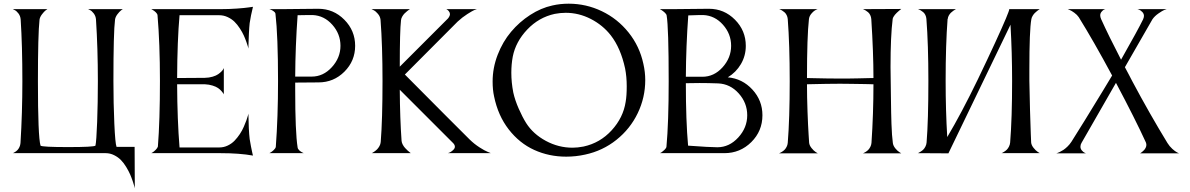

<svg xmlns="http://www.w3.org/2000/svg" viewBox="-20 -837 6495 1048"><path d="M557.1 -1H49.8Q51.3 -1.5 54 -2.7Q56.6 -3.9 63.5 -8.3Q70.3 -12.7 75.9 -18.6Q81.5 -24.4 86.2 -34.4Q90.8 -44.4 91.8 -56.2Q102.1 -221.7 102.1 -394Q102.1 -588.4 92.8 -731Q91.3 -749.5 80.6 -763.7Q69.8 -777.8 59.6 -782.2L49.8 -787.1H238.8Q234.4 -784.2 227.8 -779.3Q221.2 -774.4 209.5 -759.3Q197.8 -744.1 195.8 -730Q187 -650.4 187 -394Q187 -91.8 201.2 -42Q210.9 -34.2 352.1 -34.2Q491.2 -34.2 501 -42Q506.3 -65.4 510.3 -171.1Q514.2 -276.9 514.2 -394Q514.2 -573.2 503.9 -731Q502.4 -749.5 491.7 -763.7Q481 -777.8 470.7 -782.2L460.9 -787.1H650.9Q649.4 -787.1 640.6 -780.3Q631.8 -773.4 620.8 -759Q609.9 -744.6 607.9 -730Q599.1 -662.6 599.1 -394Q599.1 -273.4 604 -163.3Q608.9 -53.2 616.2 -35.2H714.8L715.8 190.9Q714.8 187 713.1 179.9Q711.4 172.9 704.8 153.1Q698.2 133.3 690.4 115.2Q682.6 97.2 669.2 75Q655.8 52.7 640.4 36.9Q625 21 603 10Q581.1 -1 557.1 -1Z M841.8 -37.1Q853 -177.7 853 -396Q853 -599.6 839.8 -753.9Q838.9 -761.7 830.3 -770Q821.8 -778.3 813.5 -782.7L805.7 -787.1H1184.1Q1230 -787.1 1274.2 -790.3Q1318.4 -793.5 1339.8 -796.9L1360.8 -799.8Q1348.6 -751 1342.8 -710.9Q1340.3 -688.5 1338.6 -653.6Q1336.9 -618.7 1336.4 -595.2L1335.9 -571.8Q1335 -575.7 1333.3 -582.3Q1331.5 -588.9 1325 -607.7Q1318.4 -626.5 1310.5 -643.8Q1302.7 -661.1 1289.1 -682.1Q1275.4 -703.1 1260 -718.3Q1244.6 -733.4 1222.7 -743.7Q1200.7 -753.9 1176.8 -753.9H960Q947.8 -616.2 946.8 -411.1L1097.7 -412.1Q1121.6 -412.6 1140.9 -418.5Q1160.2 -424.3 1171.1 -432.1Q1182.1 -439.9 1189.5 -447.5Q1196.8 -455.1 1199.2 -460.4L1201.7 -465.8V-321.8Q1200.7 -323.7 1198.7 -327.4Q1196.8 -331.1 1188.7 -340.1Q1180.7 -349.1 1170.2 -356.4Q1159.7 -363.8 1140.4 -369.9Q1121.1 -376 1098.6 -377H946.8Q947.8 -181.2 960 -32.2H1177.7Q1201.7 -32.2 1223.4 -42.7Q1245.1 -53.2 1260.5 -69.3Q1275.9 -85.4 1289.1 -105.2Q1302.2 -125 1310.5 -144.5Q1318.8 -164.1 1325 -180.4Q1331.1 -196.8 1333.5 -207L1335.9 -216.8Q1336.9 -127.9 1342.8 -78.1Q1345.2 -60.5 1349.9 -37.8Q1354.5 -15.1 1357.4 -1.5L1360.8 12.2Q1287.1 -1 1184.1 -1H805.7Q809.1 -2.9 814.7 -6.3Q820.3 -9.8 830.1 -19.5Q839.8 -29.3 841.8 -37.1Z M1718.3 -387.2 1591.3 -386.2V-346.2Q1591.3 -115.2 1604.5 -32.2Q1605.5 -23.9 1613.8 -16.1Q1622.1 -8.3 1629.9 -4.9L1638.2 -1H1450.2Q1453.6 -2.9 1459.2 -6.1Q1464.8 -9.3 1474.4 -18.3Q1483.9 -27.3 1485.4 -35.2Q1497.6 -196.8 1497.6 -394Q1497.6 -640.6 1483.4 -763.2Q1482.4 -769 1474.1 -775.1Q1465.8 -781.2 1458 -784.2L1450.2 -787.1H1523.4L1717.3 -789.1Q1800.3 -789.1 1859.4 -729.5Q1918.5 -669.9 1918.5 -586.9Q1918.5 -504.4 1859.9 -445.8Q1801.3 -387.2 1718.3 -387.2ZM1686.5 -754.9H1663.6Q1623.5 -754.9 1604.5 -753.9Q1592.3 -585 1591.3 -418.9H1681.2Q1744.6 -418.9 1791.5 -470.5Q1838.4 -522 1838.4 -586.9Q1838.4 -651.9 1793.9 -701.9Q1749.5 -752 1686.5 -754.9Z M2168.9 -727.1Q2162.1 -668.9 2162.1 -473.1L2425.8 -736.8Q2436 -750 2436 -759.8Q2436 -767.6 2430.9 -774.4Q2425.8 -781.2 2420.9 -784.2L2416 -787.1H2583Q2577.6 -785.6 2568.1 -781.7Q2558.6 -777.8 2531 -760.3Q2503.4 -742.7 2478 -719.2L2189.9 -430.2Q2455.1 -163.1 2543.9 -75.2Q2568.4 -51.3 2597.2 -32.7Q2626 -14.2 2642.6 -7.8L2659.2 -1H2424.8Q2429.2 -2.4 2435.5 -5.1Q2441.9 -7.8 2452.4 -17.1Q2462.9 -26.4 2462.9 -36.1Q2462.9 -46.4 2453.1 -56.2L2162.1 -347.2Q2163.1 -191.4 2171.9 -67.9Q2172.9 -58.1 2178.2 -47.9Q2183.6 -37.6 2190.9 -29.5Q2198.2 -21.5 2205.3 -14.9Q2212.4 -8.3 2217.3 -4.9L2222.2 -1H2008.8Q2010.7 -2 2013.7 -3.4Q2016.6 -4.9 2024.7 -10.5Q2032.7 -16.1 2039.1 -22.7Q2045.4 -29.3 2051.3 -39.8Q2057.1 -50.3 2058.1 -62Q2067.9 -184.1 2067.9 -395Q2067.9 -588.4 2057.1 -729Q2055.2 -746.6 2043 -761.2Q2030.8 -775.9 2019.5 -781.2L2007.8 -787.1H2217.8Q2215.8 -786.1 2212.9 -784.2Q2210 -782.2 2201.9 -775.9Q2193.8 -769.5 2187.5 -762.9Q2181.2 -756.3 2175.5 -746.6Q2169.9 -736.8 2168.9 -727.1Z M2778.8 -527.8Q2771 -486.3 2771 -439.9Q2771 -387.2 2781.7 -332Q2791 -290 2811.3 -243.9Q2831.5 -197.8 2852.1 -165Q2890.1 -105.5 2959.2 -68.1Q3028.3 -30.8 3105 -30.8Q3132.3 -30.8 3165 -37.1Q3255.4 -56.6 3318.6 -125.7Q3381.8 -194.8 3395 -280.8Q3400.9 -313.5 3400.9 -366.2Q3400.9 -418 3392.1 -462.9Q3368.2 -574.2 3314 -644Q3270.5 -699.7 3205.1 -733.4Q3139.6 -767.1 3067.9 -767.1Q3038.1 -767.1 3007.8 -761.2Q2920.9 -742.2 2857.9 -675.8Q2794.9 -609.4 2778.8 -527.8ZM2676.8 -311Q2668.9 -346.7 2668.9 -392.1Q2668.9 -466.8 2696.5 -538.1Q2724.1 -609.4 2769.5 -663.3Q2814.9 -717.3 2873.8 -755.4Q2932.6 -793.5 2995.1 -807.1Q3037.6 -816.9 3084 -816.9Q3179.2 -816.9 3264.9 -775.9Q3350.6 -734.9 3410.9 -659.7Q3471.2 -584.5 3491.7 -488.8Q3502 -443.8 3502 -399.9Q3502 -304.7 3460.9 -219.2Q3419.9 -133.8 3344.7 -73.7Q3269.5 -13.7 3173.8 6.8Q3123 18.1 3070.8 18.1Q2976.6 18.1 2896 -18.6Q2815.4 -55.2 2756.8 -130.6Q2698.2 -206.1 2676.8 -311Z M3618.7 -752.9Q3617.2 -760.3 3607.9 -768.8Q3598.6 -777.3 3590.3 -782.2L3581.5 -787.1H3654.8L3849.6 -789.1Q3932.6 -789.1 3991.7 -729.5Q4050.8 -669.9 4050.8 -586.9Q4050.8 -532.7 4024.2 -487.3Q3997.6 -441.9 3952.6 -415Q4032.2 -407.7 4086.9 -348.1Q4141.6 -288.6 4141.6 -208Q4141.6 -121.6 4080.8 -61.3Q4020 -1 3933.6 -1H3582.5Q3586.4 -2.9 3591.8 -6.3Q3597.2 -9.8 3606.9 -19Q3616.7 -28.3 3617.7 -36.1Q3629.9 -168.9 3629.9 -393.1Q3629.9 -688 3618.7 -752.9ZM4058.6 -208Q4058.6 -275.4 4012.2 -327.1Q3965.8 -378.9 3899.9 -381.8Q3846.2 -383.8 3798.8 -383.8Q3785.6 -383.8 3760.3 -383.3Q3734.9 -382.8 3723.6 -382.8Q3723.6 -177.7 3735.8 -42Q3855.5 -33.2 3895.5 -33.2Q3960.9 -33.2 4009.8 -86.7Q4058.6 -140.1 4058.6 -208ZM3818.8 -754.9H3797.9Q3776.9 -754.9 3736.8 -752.9Q3724.6 -584 3723.6 -418H3814Q3877.4 -418 3924.1 -469.7Q3970.7 -521.5 3970.7 -586.9Q3970.7 -651.9 3926.3 -701.9Q3881.8 -752 3818.8 -754.9Z M4279.8 -57.1Q4290.5 -189.5 4290.5 -394Q4290.5 -594.2 4279.8 -732.9Q4278.8 -744.6 4273.7 -754.6Q4268.6 -764.6 4261.7 -770.3Q4254.9 -775.9 4248.3 -780Q4241.7 -784.2 4237.3 -785.6L4232.4 -787.1H4442.9Q4436 -784.7 4427.2 -779.5Q4418.5 -774.4 4408 -761.5Q4397.5 -748.5 4395.5 -732.9Q4384.8 -638.2 4384.8 -411.1Q4385.3 -411.1 4415 -410.4Q4444.8 -409.7 4488.3 -408.9Q4531.7 -408.2 4565.4 -408.2Q4586.4 -408.2 4612.5 -408.4Q4638.7 -408.7 4661.4 -409.2Q4684.1 -409.7 4703.6 -410.2Q4723.1 -410.6 4735.1 -410.9Q4747.1 -411.1 4747.6 -411.1Q4747.6 -549.8 4735.8 -732.9Q4734.9 -744.6 4730 -754.6Q4725.1 -764.6 4718.3 -770.3Q4711.4 -775.9 4704.8 -780Q4698.2 -784.2 4693.8 -785.6L4689.5 -787.1L4899.4 -788.1L4894.5 -784.2Q4889.2 -779.8 4885.3 -776.6Q4881.3 -773.4 4875 -767.3Q4868.7 -761.2 4864.5 -756.1Q4860.4 -751 4856.7 -744.6Q4853 -738.3 4852.5 -732.9Q4840.8 -641.6 4840.8 -470.2Q4840.8 -458.5 4841.3 -432.9Q4841.8 -407.2 4841.8 -394Q4842.3 -359.4 4843 -304.2Q4843.8 -249 4844.2 -222.7Q4844.7 -196.3 4845.9 -161.1Q4847.2 -126 4848.9 -101.8Q4850.6 -77.6 4853.5 -56.2Q4855.5 -41.5 4866.9 -27.3Q4878.4 -13.2 4888.7 -6.8L4899.4 0H4689.5Q4691.4 -0.5 4694.3 -1.7Q4697.3 -2.9 4705.1 -7.8Q4712.9 -12.7 4719 -18.8Q4725.1 -24.9 4730.5 -35.2Q4735.8 -45.4 4736.8 -57.1Q4747.6 -216.8 4747.6 -377H4741.2Q4734.4 -377.4 4722.9 -377.7Q4711.4 -377.9 4697 -378.2Q4682.6 -378.4 4665.5 -378.7Q4648.4 -378.9 4631.3 -379.2Q4614.3 -379.4 4596.4 -379.6Q4578.6 -379.9 4564.5 -379.9Q4532.2 -379.9 4489 -379.2Q4445.8 -378.4 4415.5 -377.7Q4385.3 -377 4384.8 -377Q4384.8 -307.6 4387.7 -228Q4390.6 -148.4 4393.6 -103.5L4396.5 -58.1Q4397.9 -43.5 4409.7 -28.8Q4421.4 -14.2 4432.6 -6.8L4443.8 0H4231.4Q4233.4 -0.5 4236.3 -1.7Q4239.3 -2.9 4247.3 -7.8Q4255.4 -12.7 4261.7 -18.8Q4268.1 -24.9 4273.4 -35.2Q4278.8 -45.4 4279.8 -57.1Z M5037.6 -59.1Q5047.4 -179.2 5047.4 -396Q5047.4 -595.2 5036.6 -733.9Q5035.6 -745.6 5030.8 -755.4Q5025.9 -765.1 5019 -770.8Q5012.2 -776.4 5005.6 -780.3Q4999 -784.2 4994.6 -785.6L4990.2 -787.1H5198.2Q5196.3 -786.1 5193.6 -784.7Q5190.9 -783.2 5183.3 -778.1Q5175.8 -772.9 5169.9 -767.1Q5164.1 -761.2 5158.9 -752.2Q5153.8 -743.2 5153.3 -733.9H5152.3Q5141.6 -593.3 5141.6 -396Q5141.6 -232.9 5150.4 -88.9Q5228 -219.2 5317.4 -403.8Q5371.6 -516.6 5412.1 -604.7Q5452.6 -692.9 5470.7 -736.3Q5488.8 -779.8 5488.8 -786.1L5488.3 -787.1H5655.3Q5653.8 -786.1 5650.9 -784.4Q5647.9 -782.7 5640.9 -777.1Q5633.8 -771.5 5627.9 -765.6Q5622.1 -759.8 5616.5 -750.5Q5610.8 -741.2 5609.4 -731.9Q5598.6 -672.9 5598.6 -457V-396Q5599.6 -322.3 5602.1 -238Q5604.5 -153.8 5606.4 -106.4L5608.4 -59.1Q5609.9 -44.4 5621.6 -29.8Q5633.3 -15.1 5644.5 -7.8L5655.3 -1H5446.3Q5448.2 -1.5 5451.2 -2.9Q5454.1 -4.4 5461.9 -9.3Q5469.7 -14.2 5475.8 -20.3Q5481.9 -26.4 5487.3 -36.9Q5492.7 -47.4 5493.7 -59.1Q5504.4 -191.4 5504.4 -396Q5504.4 -549.3 5495.6 -702.1L5157.2 -1V0L4989.3 -1Q4991.2 -1.5 4994.1 -2.9Q4997.1 -4.4 5005.1 -9.3Q5013.2 -14.2 5019.5 -20.3Q5025.9 -26.4 5031.2 -36.9Q5036.6 -47.4 5037.6 -59.1Z M6203.1 0Q6204.6 -1 6206.8 -2.4Q6209 -3.9 6214.8 -8.5Q6220.7 -13.2 6225.3 -18.3Q6230 -23.4 6233.6 -31Q6237.3 -38.6 6237.3 -45.9Q6237.3 -52.7 6234.4 -60.1Q6176.3 -187 6071.3 -384.8L5883.3 -57.1Q5877.4 -47.9 5877.4 -36.1Q5877.4 -24.9 5885 -15.9Q5892.6 -6.8 5899.9 -3.4L5907.2 0H5745.1Q5747.1 -0.5 5750.5 -1.5Q5753.9 -2.4 5764.2 -7.3Q5774.4 -12.2 5784.2 -18.6Q5793.9 -24.9 5806.2 -36.6Q5818.4 -48.3 5828.1 -63Q5847.2 -92.3 5901.6 -180.7Q5956.1 -269 6001.7 -344.2Q6047.4 -419.4 6050.3 -424.8Q5948.7 -613.8 5868.2 -743.2Q5859.4 -756.3 5844.2 -767.3Q5829.1 -778.3 5818.4 -782.7L5808.1 -787.1H6013.2Q6010.3 -786.1 6005.6 -784.2Q6001 -782.2 5993.2 -773.4Q5985.4 -764.6 5985.4 -752.9Q5985.4 -744.1 5990.2 -732.9Q6031.7 -641.1 6099.1 -511.2Q6193.4 -677.7 6219.2 -731Q6224.1 -742.2 6224.1 -750Q6224.1 -762.2 6215.1 -771.5Q6206.1 -780.8 6197.3 -784.2L6188.5 -787.1H6348.1Q6342.8 -785.6 6333.7 -782Q6324.7 -778.3 6303.7 -763.9Q6282.7 -749.5 6270.5 -731.9L6120.1 -470.2Q6127.9 -456.1 6142.8 -427.5Q6157.7 -398.9 6160.2 -394Q6255.9 -214.4 6352.5 -56.2Q6363.3 -38.6 6378.9 -24.4Q6394.5 -10.3 6405.3 -4.9L6415.5 0Z"/></svg>

Font: Anticva
Style: Regular
Weight: 400
Version: Version 1.000